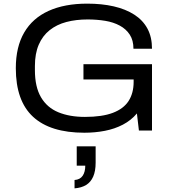

<svg xmlns="http://www.w3.org/2000/svg" viewBox="-20 -718 945 1056"><path d="M444 12Q257 12 162 -75.5Q67 -163 67 -343Q67 -460 113 -539Q159 -618 247 -658Q335 -698 460 -698Q540 -698 605.5 -683Q671 -668 718.5 -637.5Q766 -607 791 -560.5Q816 -514 816 -450H714Q714 -496 694 -527Q674 -558 639 -577Q604 -596 558.5 -603.5Q513 -611 462 -611Q398 -611 345 -597Q292 -583 253 -552Q214 -521 193 -472Q172 -423 172 -355V-332Q172 -240 205.5 -183Q239 -126 301 -100.5Q363 -75 447 -75Q542 -75 601 -97.5Q660 -120 687.5 -163Q715 -206 715 -268V-281H439V-365H816V0H744L733 -94Q701 -56 656 -32.5Q611 -9 557 1.5Q503 12 444 12ZM390 318V272Q420 270 434.5 249Q449 228 449 193H402V87H506V177Q506 223 492.5 253.5Q479 284 453.5 299.5Q428 315 390 318Z"/></svg>

Font: Archivo SemiExpanded
Style: Regular
Weight: 400
Width: 6
Designer: Hector Gatti
Foundry: Omnibus-Type
Version: Version 2.001